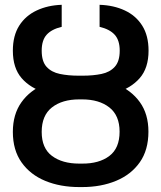

<svg xmlns="http://www.w3.org/2000/svg" viewBox="-20 -757 661 787"><path d="M305.2 -437.5H316.4Q395 -437.5 456.5 -412.4Q518.1 -387.2 553.2 -338.4Q588.4 -289.6 588.4 -217.3Q588.4 -142.1 553 -91.8Q517.6 -41.5 456.1 -15.9Q394.5 9.8 316.4 9.8H305.2Q227.1 9.8 165.5 -15.6Q104 -41 68.4 -91.3Q32.7 -141.6 32.7 -216.3Q32.7 -288.6 67.9 -337.9Q103 -387.2 164.8 -412.4Q226.6 -437.5 305.2 -437.5ZM316.4 -349.6H304.7Q234.9 -349.6 192.9 -316.7Q150.9 -283.7 150.9 -216.3Q150.9 -149.4 193.1 -117.9Q235.4 -86.4 304.7 -86.4H316.4Q386.2 -85.9 428.2 -117.7Q470.2 -149.4 470.2 -217.3Q470.2 -283.7 428.2 -316.7Q386.2 -349.6 316.4 -349.6ZM301.8 -446.8H319.3Q361.8 -446.8 396 -453.9Q430.2 -460.9 450.4 -483.2Q470.7 -505.4 470.7 -549.3Q470.7 -591.8 450.2 -614.5Q429.7 -637.2 388.2 -647V-737.3Q446.3 -735.4 491.7 -714.1Q537.1 -692.9 563 -651.9Q588.9 -610.8 588.9 -549.3Q588.9 -478 552.5 -436.5Q516.1 -395 454.8 -377.4Q393.6 -359.9 319.3 -359.9H301.8Q227.5 -359.9 166.3 -377.4Q105 -395 68.8 -436.5Q32.7 -478 32.7 -549.3Q32.7 -610.8 58.8 -651.9Q85 -692.9 130.4 -714.1Q175.8 -735.4 232.9 -737.3V-647Q191.4 -637.2 171.1 -614.5Q150.9 -591.8 150.9 -549.3Q150.9 -504.9 171.1 -482.9Q191.4 -460.9 225.6 -453.9Q259.8 -446.8 301.8 -446.8Z"/></svg>

Font: Inter 28pt Medium
Style: Regular
Weight: 500
Designer: Rasmus Andersson
Foundry: rsms
Version: Version 4.001;git-66647c0bb